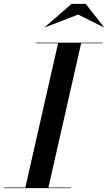

<svg xmlns="http://www.w3.org/2000/svg" viewBox="-61 -970 556 990"><path d="M342 -895 171 -829 170 -830 308 -950H381L475 -830L474 -829ZM-41 -3H69.6L238.4 -747H124V-750H468V-747H357.4L188.6 -3H303V0H-41Z"/></svg>

Font: Bodoni* 72 Medium
Style: Italic
Weight: 500
Italic angle: -13°
Version: Version 1.002; ttfautohint (v0.97) -l 8 -r 50 -G 200 -x 14 -